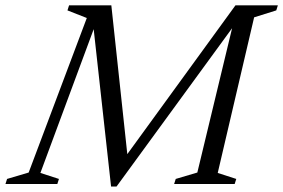

<svg xmlns="http://www.w3.org/2000/svg" viewBox="-56 -690 1062 720"><path d="M302.5 -600 95.5 -41.5 165 -19 159 0H-35.5L-29.5 -19L51.5 -43L269.5 -622.5L197 -651L203 -670H361.5L425 -78.5H397L827 -670H866V-655L381 9.5H360.5L293.5 -597ZM835 -670H986L980 -651L897 -625L760.5 -41.5L830 -19L824 0H597L603 -19L684 -43Z"/></svg>

Font: Newsreader 16pt
Style: Italic
Weight: 400
Italic angle: -17°
Designer: Hugues Gentile
Foundry: Production Type
Version: Version 1.003